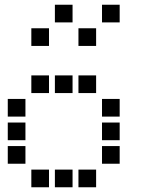

<svg xmlns="http://www.w3.org/2000/svg" viewBox="-20 -808 640 815"><path d="M214 -788Q213 -788 213 -788Q213 -788 213 -787V-714Q213 -713 213 -713Q213 -713 214 -713H287Q288 -713 288 -713Q288 -713 288 -714V-787Q288 -788 288 -788Q288 -788 287 -788ZM414 -788Q413 -788 413 -788Q413 -788 413 -787V-714Q413 -713 413 -713Q413 -713 414 -713H487Q488 -713 488 -713Q488 -713 488 -714V-787Q488 -788 488 -788Q488 -788 487 -788ZM114 -688Q113 -688 113 -688Q113 -688 113 -687V-614Q113 -613 113 -613Q113 -613 114 -613H187Q188 -613 188 -613Q188 -613 188 -614V-687Q188 -688 188 -688Q188 -688 187 -688ZM314 -688Q313 -688 313 -688Q313 -688 313 -687V-614Q313 -613 313 -613Q313 -613 314 -613H387Q388 -613 388 -613Q388 -613 388 -614V-687Q388 -688 388 -688Q388 -688 387 -688ZM114 -488Q113 -488 113 -488Q113 -488 113 -487V-414Q113 -413 113 -413Q113 -413 114 -413H187Q188 -413 188 -413Q188 -413 188 -414V-487Q188 -488 188 -488Q188 -488 187 -488ZM214 -488Q213 -488 213 -488Q213 -488 213 -487V-414Q213 -413 213 -413Q213 -413 214 -413H287Q288 -413 288 -413Q288 -413 288 -414V-487Q288 -488 288 -488Q288 -488 287 -488ZM314 -488Q313 -488 313 -488Q313 -488 313 -487V-414Q313 -413 313 -413Q313 -413 314 -413H387Q388 -413 388 -413Q388 -413 388 -414V-487Q388 -488 388 -488Q388 -488 387 -488ZM14 -388Q13 -388 13 -388Q13 -388 13 -387V-314Q13 -313 13 -313Q13 -313 14 -313H87Q88 -313 88 -313Q88 -313 88 -314V-387Q88 -388 88 -388Q88 -388 87 -388ZM414 -388Q413 -388 413 -388Q413 -388 413 -387V-314Q413 -313 413 -313Q413 -313 414 -313H487Q488 -313 488 -313Q488 -313 488 -314V-387Q488 -388 488 -388Q488 -388 487 -388ZM14 -288Q13 -288 13 -288Q13 -288 13 -287V-214Q13 -213 13 -213Q13 -213 14 -213H87Q88 -213 88 -213Q88 -213 88 -214V-287Q88 -288 88 -288Q88 -288 87 -288ZM414 -288Q413 -288 413 -288Q413 -288 413 -287V-214Q413 -213 413 -213Q413 -213 414 -213H487Q488 -213 488 -213Q488 -213 488 -214V-287Q488 -288 488 -288Q488 -288 487 -288ZM14 -188Q13 -188 13 -188Q13 -188 13 -187V-114Q13 -113 13 -113Q13 -113 14 -113H87Q88 -113 88 -113Q88 -113 88 -114V-187Q88 -188 88 -188Q88 -188 87 -188ZM414 -188Q413 -188 413 -188Q413 -188 413 -187V-114Q413 -113 413 -113Q413 -113 414 -113H487Q488 -113 488 -113Q488 -113 488 -114V-187Q488 -188 488 -188Q488 -188 487 -188ZM114 -88Q113 -88 113 -88Q113 -88 113 -87V-14Q113 -13 113 -13Q113 -13 114 -13H187Q188 -13 188 -13Q188 -13 188 -14V-87Q188 -88 188 -88Q188 -88 187 -88ZM214 -88Q213 -88 213 -88Q213 -88 213 -87V-14Q213 -13 213 -13Q213 -13 214 -13H287Q288 -13 288 -13Q288 -13 288 -14V-87Q288 -88 288 -88Q288 -88 287 -88ZM314 -88Q313 -88 313 -88Q313 -88 313 -87V-14Q313 -13 313 -13Q313 -13 314 -13H387Q388 -13 388 -13Q388 -13 388 -14V-87Q388 -88 388 -88Q388 -88 387 -88Z"/></svg>

Font: Doto
Style: Bold
Weight: 700
Monospace: yes
Version: Version 1.000